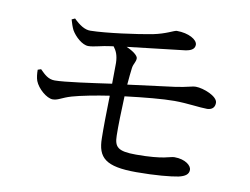

<svg xmlns="http://www.w3.org/2000/svg" viewBox="-74 -792 1147 880"><g transform="rotate(10 500.0 -352.0)"><path d="M84 -401C84 -383 86 -364 91 -350C104 -316 147 -279 175 -279C200 -279 214 -294 259 -307C297 -318 369 -332 430 -341C428 -265 427 -183 428 -143C429 -53 466 -17 610 -17C698 -17 770 -24 805 -31C835 -38 851 -49 851 -70C851 -89 823 -115 771 -115C750 -115 726 -96 595 -96C509 -96 494 -114 493 -167C492 -208 494 -281 497 -350C587 -361 672 -369 726 -369C785 -369 845 -359 880 -359C904 -360 915 -373 915 -393C915 -424 846 -450 812 -450C793 -450 775 -441 718 -433L500 -405C503 -437 505 -464 508 -484C511 -505 522 -513 522 -531C522 -543 500 -561 467 -575L735 -606C769 -611 778 -624 778 -640C777 -663 737 -687 681 -687C667 -686 638 -666 575 -653C507 -640 363 -620 291 -619C265 -618 238 -636 212 -662L197 -655C202 -638 207 -622 214 -608C230 -580 265 -548 293 -548C319 -548 357 -561 393 -565L408 -567C422 -549 431 -529 432 -494L431 -397C340 -384 214 -366 169 -366C139 -366 121 -384 99 -406Z"/></g></svg>

Font: Noto Serif JP Medium
Style: Regular
Weight: 500
Designer: Ryoko NISHIZUKA 西塚涼子 (kana & ideographs); Frank Grießhammer (Latin, Greek & Cyrillic); Wenlong ZHANG 张文龙 (bopomofo); San
Foundry: Adobe
Version: Version 2.001;hotconv 1.1.0;makeotfexe 2.6.0